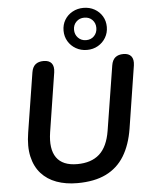

<svg xmlns="http://www.w3.org/2000/svg" viewBox="-64 -1052 867 1114"><g transform="rotate(-5 369.0 -495.0)"><path d="M341 10Q274 10 220.5 -9.5Q167 -29 131.5 -68.5Q96 -108 82.5 -167.5Q69 -227 82 -307L137 -653Q142 -684 159.5 -698.5Q177 -713 207 -713Q239 -713 253.5 -695Q268 -677 263 -642L209 -298Q194 -201 229.5 -150.5Q265 -100 350 -100Q432 -100 479.5 -142.5Q527 -185 542 -277L602 -653Q607 -684 624.5 -698.5Q642 -713 672 -713Q703 -713 717.5 -695Q732 -677 727 -642L670 -279Q655 -185 615.5 -120.5Q576 -56 508.5 -23Q441 10 341 10ZM464 -755Q429 -755 400 -771.5Q371 -788 354.5 -816Q338 -844 338 -878Q338 -913 354.5 -940.5Q371 -968 400 -984Q429 -1000 464 -1000Q500 -1000 528.5 -984Q557 -968 573.5 -940.5Q590 -913 590 -878Q590 -844 573.5 -816Q557 -788 528.5 -771.5Q500 -755 464 -755ZM464 -812Q493 -812 511 -831Q529 -850 529 -878Q529 -906 511 -924.5Q493 -943 464 -943Q436 -943 417.5 -924.5Q399 -906 399 -878Q399 -850 417.5 -831Q436 -812 464 -812Z"/></g></svg>

Font: Nunito ExtraLight
Style: Bold Italic
Weight: 700
Italic angle: -9°
Version: Version 3.602